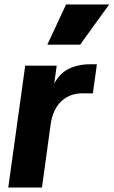

<svg xmlns="http://www.w3.org/2000/svg" viewBox="-20 -840 509 860"><path d="M339 -640 469 -820H276L192 -640ZM168 0 207 -284C220 -375 276 -422 349 -422H396L414 -552H382C344 -552 310 -544 281 -528C258 -515 239 -495 223 -466L234 -546H93L17 0Z"/></svg>

Font: Plus Jakarta Sans ExtraBold
Style: Italic
Weight: 800
Italic angle: -8°
Designer: Gumpita Rahayu
Foundry: Tokotype
Version: Version 2.071;gftools[0.9.30]